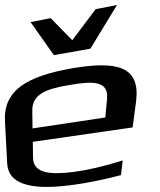

<svg xmlns="http://www.w3.org/2000/svg" viewBox="-89 -732 644 773"><path d="M201 -457C21 -425 -76 -370 -69 -243L-60 -74C-56 6 27 35 192 14C257 6 326 -8 398 -27L405 -86C328 -62 263 -47 209 -40C114 -28 45 -33 44 -97L43 -161L445 -219L459 -325C476 -464 384 -488 201 -457ZM192 -390C289 -407 348 -405 342 -335L335 -259L42 -215L41 -287C40 -354 100 -375 192 -390ZM128 -510 275 -536 382 -712 296 -695 202 -570 115 -659 34 -643Z"/></svg>

Font: Gamestation Warped
Style: Regular
Weight: 400
Designer: Jonas Hecksher
Foundry: Jonas Hecksher, Playtypeª, e-types AS
Version: Version 1.003